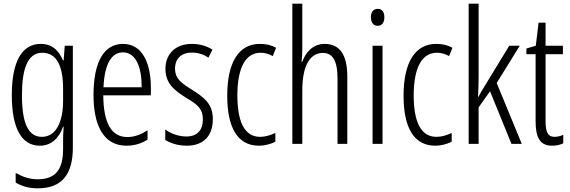

<svg xmlns="http://www.w3.org/2000/svg" viewBox="-20 -780 3089 1041"><path d="M201 -542C97 -542 44 -443 44 -264C44 -81 99 10 196 10C258 10 300 -31 322 -93H325C322 -57 322 -28 322 -2V30C322 146 275 192 184 192C142 192 106 180 65 158V210C101 231 139 241 185 241C317 241 375 164 375 20V-532H331L325 -453H321C299 -506 263 -542 201 -542ZM209 -494C289 -494 322 -419 322 -300V-233C322 -125 287 -38 207 -38C135 -38 99 -108 99 -264C99 -407 130 -494 209 -494Z M647 -542C540 -542 487 -438 487 -265C487 -102 540 10 666 10C709 10 747 -2 780 -23V-74C743 -49 707 -37 670 -37C583 -37 541 -115 540 -263H798V-305C798 -432 755 -542 647 -542ZM647 -496C719 -496 749 -410 748 -307H541C547 -435 585 -496 647 -496Z M1134 -134C1134 -218 1086 -252 1020 -294C957 -333 929 -357 929 -408C929 -463 965 -495 1020 -495C1053 -495 1085 -485 1110 -467L1132 -511C1100 -531 1062 -542 1020 -542C929 -542 877 -485 877 -407C877 -327 925 -290 992 -248C1052 -213 1080 -189 1080 -133C1080 -74 1049 -40 991 -40C948 -40 905 -56 876 -78V-21C902 -5 943 10 992 10C1084 10 1134 -44 1134 -134Z M1384 10C1412 10 1448 2 1473 -12V-59C1445 -46 1417 -38 1390 -38C1305 -38 1267 -122 1267 -262C1267 -416 1313 -494 1393 -494C1415 -494 1438 -488 1459 -476L1477 -521C1452 -535 1424 -542 1389 -542C1274 -542 1212 -441 1212 -261C1212 -88 1268 10 1384 10Z M1619 -519V-760H1565V0H1619V-289C1619 -430 1664 -493 1731 -493C1781 -493 1810 -455 1810 -354V0H1863V-365C1863 -482 1823 -542 1740 -542C1676 -542 1637 -496 1619 -445H1615C1618 -468 1619 -489 1619 -519Z M2028 -732C2003 -732 1991 -713 1991 -686C1991 -659 2004 -640 2028 -640C2051 -640 2064 -658 2064 -686C2064 -713 2053 -732 2028 -732ZM2054 -532H2000V0H2054Z M2340 10C2368 10 2404 2 2429 -12V-59C2401 -46 2373 -38 2346 -38C2261 -38 2223 -122 2223 -262C2223 -416 2269 -494 2349 -494C2371 -494 2394 -488 2415 -476L2433 -521C2408 -535 2380 -542 2345 -542C2230 -542 2168 -441 2168 -261C2168 -88 2224 10 2340 10Z M2575 -372V-760H2521V0H2575V-198L2637 -285L2753 0H2809L2673 -330L2798 -532H2741L2607 -312C2595 -293 2586 -277 2574 -255H2572C2574 -295 2575 -330 2575 -372Z M2987 -38C2948 -38 2938 -67 2938 -126V-486H3032V-532H2938V-657H2900L2885 -532L2834 -517V-486H2884V-123C2884 -35 2907 10 2973 10C2998 10 3017 5 3034 -3V-49C3021 -43 3004 -38 2987 -38Z"/></svg>

Font: Noto Sans Armenian ExtraCondensed Light
Style: Regular
Weight: 300
Width: 2
Designer: Monotype Design Team
Foundry: Monotype Imaging Inc.
Version: Version 2.008